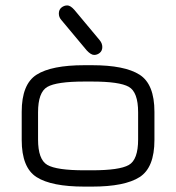

<svg xmlns="http://www.w3.org/2000/svg" viewBox="-20 -692 653 712"><path d="M255.9 -655.3 349.6 -543Q359.4 -531.2 359.4 -517.6Q359.4 -503.9 350.1 -496.1Q340.8 -488.3 329.1 -488.3Q317.4 -488.3 301.8 -504.9L208 -617.2Q198.2 -627.9 198.2 -641.6Q198.2 -656.2 208 -664.1Q217.8 -671.9 229.5 -671.9Q241.2 -671.9 255.9 -655.3ZM321.3 0H293Q170.9 0 115.7 -35.2Q60.5 -70.3 60.5 -172.9V-277.3Q60.5 -379.9 115.7 -415Q170.9 -450.2 293 -450.2H321.3Q442.4 -450.2 497.6 -415Q552.7 -379.9 552.7 -277.3V-172.9Q552.7 -70.3 497.6 -35.2Q442.4 0 321.3 0ZM293 -60.5H321.3Q422.9 -60.5 457.5 -80.1Q492.2 -99.6 492.2 -174.8V-275.4Q492.2 -350.6 457.5 -370.1Q422.9 -389.6 321.3 -389.6H293Q189.5 -389.6 155.3 -369.6Q121.1 -349.6 121.1 -275.4V-174.8Q121.1 -100.6 155.3 -80.6Q189.5 -60.5 293 -60.5Z"/></svg>

Font: Jura
Style: Medium
Weight: 500
Version: Version 2.6.1